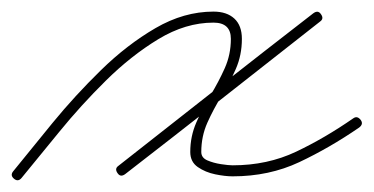

<svg xmlns="http://www.w3.org/2000/svg" viewBox="-28 -289 644 331"><path d="M-5 6Q24 -30 62.5 -77Q101 -124 146 -168Q191 -212 240 -240.5Q289 -269 340 -269Q363 -269 376 -257Q389 -245 389 -222Q389 -194 378.5 -170Q368 -146 354 -123.5Q340 -101 329.5 -77.5Q319 -54 319 -27Q319 -17 329.5 -12.5Q340 -8 353 -6Q366 -4 373 -4Q433 -4 482.5 -27.5Q532 -51 581 -85Q588 -90 594 -82Q599 -75 591 -69Q540 -34 488 -9.5Q436 15 373 15Q360 15 343 11.5Q326 8 313 -1Q300 -10 300 -27Q300 -54 310.5 -78Q321 -102 335 -125Q349 -148 359.5 -171.5Q370 -195 370 -222Q370 -250 340 -250Q292 -250 245 -221.5Q198 -193 154.5 -150Q111 -107 74 -61.5Q37 -16 9 18Q3 25 -4 19Q-11 13 -5 6ZM524 -252Q440 -186 356 -120Q272 -54 188 11Q180 17 175 10Q169 2 176 -3Q260 -69 344 -135Q428 -201 512 -266Q520 -272 525 -265Q531 -257 524 -252Z"/></svg>

Font: FRB American Cursive Guidelines Extralight
Style: Italic
Weight: 200
Italic angle: -25°
Version: Version 2.0;Modular Font Editor K font №1